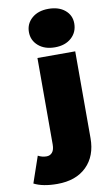

<svg xmlns="http://www.w3.org/2000/svg" viewBox="-208 -874 649 1131"><g transform="rotate(-10 116.5 -308.5)"><path d="M-99 177C-64.3 195 -18 204 40 204C114.7 204 173.2 183.2 215.5 141.5C257.8 99.8 279 43.3 279 -28V-547H53V-30C53 -8.7 48.7 7.2 40 17.5C31.3 27.8 20 33 6 33C-12 33 -29 28.7 -45 20ZM67.5 -623.5C92.5 -601.8 125.3 -591 166 -591C207.3 -591 240.3 -602.2 265 -624.5C289.7 -646.8 302 -675.3 302 -710C302 -742.7 289.7 -769.3 265 -790C240.3 -810.7 207.3 -821 166 -821C125.3 -821 92.5 -810.2 67.5 -788.5C42.5 -766.8 30 -739.3 30 -706C30 -672.7 42.5 -645.2 67.5 -623.5Z"/></g></svg>

Font: Montserrat Custom Black
Style: Regular
Weight: 900
Designer: Julieta Ulanovsky
Foundry: Julieta Ulanovsky
Version: Version 7.200